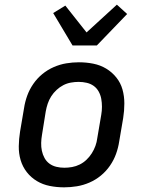

<svg xmlns="http://www.w3.org/2000/svg" viewBox="-20 -795 640 823"><path d="M255 8Q223 8 193 2Q163 -4 138 -19Q113 -34 95 -57Q77 -80 68.5 -108.5Q60 -137 60.5 -168.5Q61 -200 66 -231L83 -331Q87 -358 96.5 -384.5Q106 -411 122.5 -435Q139 -459 161.5 -477.5Q184 -496 210.5 -507.5Q237 -519 264 -523.5Q291 -528 318 -528Q350 -528 380 -522Q410 -516 435 -501Q460 -486 478.5 -463Q497 -440 505 -411.5Q513 -383 513 -351.5Q513 -320 508 -289L491 -189Q487 -162 477.5 -135.5Q468 -109 451.5 -85Q435 -61 412.5 -42.5Q390 -24 363.5 -12.5Q337 -1 309.5 3.5Q282 8 255 8ZM256 -76Q272 -76 289 -79Q306 -82 322 -90Q338 -98 351 -110.5Q364 -123 373.5 -138Q383 -153 389 -169.5Q395 -186 397 -203L414 -303Q417 -320 417 -337.5Q417 -355 414 -371.5Q411 -388 403 -402.5Q395 -417 382 -426.5Q369 -436 352 -440Q335 -444 317 -444Q301 -444 284 -441Q267 -438 251.5 -430Q236 -422 222.5 -409.5Q209 -397 199.5 -382Q190 -367 184.5 -350.5Q179 -334 176 -317L160 -217Q157 -200 156.5 -182.5Q156 -165 159.5 -148.5Q163 -132 171 -117.5Q179 -103 192 -93.5Q205 -84 221.5 -80Q238 -76 256 -76ZM291 -600 208 -739 260 -771 351 -656 481 -775 525 -735 395 -600Z"/></svg>

Font: Iosevka Etoile Medium
Style: Italic
Weight: 500
Italic angle: -9°
Designer: Belleve Invis
Foundry: Belleve Invis
Version: Version 22.1.2; ttfautohint (v1.8.4)